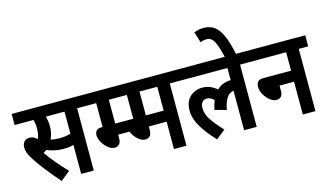

<svg xmlns="http://www.w3.org/2000/svg" viewBox="-100 -1227 2690 1573"><g transform="rotate(-15 1245.0 -440.5)"><path d="M530 -528V0H423V-246Q402 -239 380.5 -237Q359 -235 335 -235Q295 -235 259 -243.5Q223 -252 197 -264Q185 -254 170 -246Q202 -199 246 -147Q290 -95 334 -50L254 15Q190 -59 144 -117.5Q98 -176 65 -228Q44 -260 36 -285Q28 -310 28 -331Q28 -356 43 -376Q58 -396 92 -396Q126 -396 153 -367Q170 -403 170 -453Q170 -494 160 -528H0V-622H610V-528ZM324 -328Q353 -328 376 -331Q399 -334 423 -341V-528H265Q270 -511 273.5 -489.5Q277 -468 277 -442Q277 -409 270 -382.5Q263 -356 253 -336Q288 -328 324 -328Z M799 -326H950V-232H799V-204Q799 -168 784.5 -152Q770 -136 745 -136Q717 -136 689.5 -158.5Q662 -181 644 -213Q626 -245 626 -273Q626 -295 638.5 -310.5Q651 -326 684 -326L692 -325V-528H597V-622H929V-528H799Z M1316 -528V0H1210V-232H1059V-204Q1059 -168 1044.5 -152Q1030 -136 1005 -136Q977 -136 949.5 -158.5Q922 -181 904 -213Q886 -245 886 -273Q886 -295 898.5 -310.5Q911 -326 944 -326L952 -325V-528H857V-622H1396V-528ZM1210 -528H1059V-326H1210Z M1383 -528V-622H1992V-528H1912V0H1805V-335Q1788 -333 1770.5 -321.5Q1753 -310 1737.5 -281Q1722 -252 1711 -197L1613 -224Q1622 -267 1636 -301Q1623 -314 1608.5 -322Q1594 -330 1577 -330Q1549 -330 1535.5 -311.5Q1522 -293 1522 -266Q1522 -213 1554.5 -164Q1587 -115 1650 -47L1572 15Q1500 -61 1457.5 -131.5Q1415 -202 1415 -271Q1415 -326 1437 -360Q1459 -394 1492.5 -410Q1526 -426 1561 -426Q1599 -426 1628 -414Q1657 -402 1686 -378Q1735 -425 1805 -425V-528Z M1809 -615Q1786 -717 1763 -758.5Q1740 -800 1701 -800Q1685 -800 1672 -797Q1659 -794 1647 -789L1619 -880Q1659 -896 1701 -896Q1749 -896 1786 -872.5Q1823 -849 1852 -788Q1881 -727 1904 -615Z M1979 -622H2490V-528H2410V0H2303V-278H2180V-235Q2180 -171 2126 -171Q2099 -171 2071.5 -193.5Q2044 -216 2025.5 -248.5Q2007 -281 2007 -311Q2007 -338 2019.5 -355Q2032 -372 2071 -372H2303V-528H1979Z"/></g></svg>

Font: Noto Sans Condensed SemiBold
Style: Regular
Weight: 600
Width: 3
Designer: Monotype Design Team
Foundry: Monotype Imaging Inc.
Version: Version 2.013; ttfautohint (v1.8.4.7-5d5b)